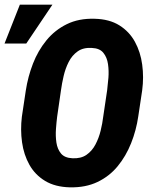

<svg xmlns="http://www.w3.org/2000/svg" viewBox="-43 -802 659 832"><path d="M573.2 -411.1 556.2 -297.9Q547.4 -237.3 525.1 -181.4Q502.9 -125.5 467 -81.8Q431.2 -38.1 379.4 -13.4Q327.6 11.2 260.3 9.8Q195.8 8.3 152.3 -18.1Q108.9 -44.4 84.5 -87.9Q60.1 -131.3 52.5 -185.5Q44.9 -239.7 51.8 -296.4L68.8 -409.7Q78.1 -470.2 99.9 -526.4Q121.6 -582.5 158.2 -627.2Q194.8 -671.9 246.6 -697.3Q298.3 -722.7 366.7 -720.7Q431.2 -719.2 474.4 -692.1Q517.6 -665 541.7 -620.8Q565.9 -576.7 573.2 -522Q580.6 -467.3 573.2 -411.1ZM404.3 -296.4 421.4 -411.6Q424.3 -434.6 426.8 -464.8Q429.2 -495.1 425 -524.2Q420.9 -553.2 405 -573Q389.2 -592.8 355.5 -594.2Q317.9 -596.7 293.5 -579.3Q269 -562 254.6 -533.4Q240.2 -504.9 232.7 -472.4Q225.1 -439.9 221.2 -410.6L204.6 -295.9Q201.7 -272.9 199.5 -242.9Q197.3 -212.9 201.4 -184.3Q205.6 -155.8 221.4 -136.7Q237.3 -117.7 271 -116.2Q307.6 -114.3 331.8 -131.1Q356 -147.9 370.6 -175.8Q385.3 -203.6 393.1 -235.6Q400.9 -267.6 404.3 -296.4ZM-23.4 -613.3 43 -781.7H184.1L70.8 -613.3Z"/></svg>

Font: Roboto Condensed ExtraBold
Style: Italic
Weight: 800
Italic angle: -12°
Designer: Christian Robertson
Foundry: Google
Version: Version 3.008; 2023